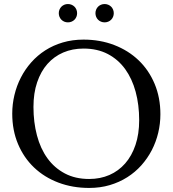

<svg xmlns="http://www.w3.org/2000/svg" viewBox="-20 -906 846 941"><path d="M389.2 -711.9Q470.7 -711.9 539.8 -685.3Q608.9 -658.7 659.2 -610.6Q709.5 -562.5 737.8 -495.1Q766.1 -427.7 766.1 -346.2Q766.1 -299.8 755.4 -254.9Q744.6 -210 723.9 -169.9Q703.1 -129.9 672.9 -95.9Q642.6 -62 603.8 -37.4Q564.9 -12.7 518.1 1.2Q471.2 15.1 417 15.1Q335.4 15.1 266.4 -11Q197.3 -37.1 147 -85Q96.7 -132.8 68.4 -200Q40 -267.1 40 -349.1Q40 -395.5 50.8 -440.4Q61.5 -485.4 82.3 -525.9Q103 -566.4 133.1 -600.3Q163.1 -634.3 201.9 -659.2Q240.7 -684.1 287.8 -698Q335 -711.9 389.2 -711.9ZM417 -28.8Q471.2 -28.8 516.1 -48.3Q561 -67.9 593.5 -105Q626 -142.1 644 -195.6Q662.1 -249 662.1 -316.9Q662.1 -392.1 644.8 -456.3Q627.4 -520.5 593.3 -567.6Q559.1 -614.7 508.1 -641.4Q457 -668 389.2 -668Q335 -668 290 -648.7Q245.1 -629.4 212.6 -592.8Q180.2 -556.2 162.1 -502.9Q144 -449.7 144 -381.8Q144 -307.1 161.1 -242.4Q178.2 -177.7 212.4 -130.4Q246.6 -83 297.9 -55.9Q349.1 -28.8 417 -28.8ZM268.1 -841.3Q268.1 -850.6 271.5 -858.9Q274.9 -867.2 281 -873.3Q287.1 -879.4 295.2 -882.8Q303.2 -886.2 313 -886.2Q322.3 -886.2 330.6 -882.8Q338.9 -879.4 345 -873.3Q351.1 -867.2 354.5 -858.9Q357.9 -850.6 357.9 -841.3Q357.9 -832 354.5 -823.7Q351.1 -815.4 345 -809.3Q338.9 -803.2 330.6 -799.8Q322.3 -796.4 313 -796.4Q303.2 -796.4 295.2 -799.8Q287.1 -803.2 281 -809.3Q274.9 -815.4 271.5 -823.7Q268.1 -832 268.1 -841.3ZM447.8 -841.3Q447.8 -850.6 451.2 -858.9Q454.6 -867.2 460.7 -873.3Q466.8 -879.4 475.1 -882.8Q483.4 -886.2 492.7 -886.2Q502 -886.2 510.3 -882.8Q518.6 -879.4 524.7 -873.3Q530.8 -867.2 534.2 -858.9Q537.6 -850.6 537.6 -841.3Q537.6 -832 534.2 -823.7Q530.8 -815.4 524.7 -809.3Q518.6 -803.2 510.3 -799.8Q502 -796.4 492.7 -796.4Q483.4 -796.4 475.1 -799.8Q466.8 -803.2 460.7 -809.3Q454.6 -815.4 451.2 -823.7Q447.8 -832 447.8 -841.3Z"/></svg>

Font: Marcellus SC
Style: Regular
Weight: 400
Designer: Astigmatic (AOETI)
Foundry: Astigmatic (AOETI)
Version: Version 1.001